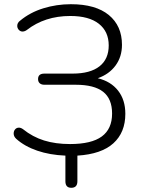

<svg xmlns="http://www.w3.org/2000/svg" viewBox="-20 -733 683 913"><path d="M291 129V7Q217 4 157 -16.5Q97 -37 57 -73Q45 -84 45 -98Q45 -110 52 -118Q59 -126 70 -126Q79 -126 89 -119Q135 -82 189.5 -65Q244 -48 313 -48Q415 -48 464 -84Q513 -120 513 -193Q513 -263 470.5 -296.5Q428 -330 340 -330H191Q177 -330 169 -337Q161 -344 161 -357Q161 -383 191 -383H325Q409 -383 453 -417.5Q497 -452 497 -517Q497 -583 450 -620Q403 -657 314 -657Q193 -657 107 -590Q97 -583 87 -583Q77 -583 69.5 -591Q62 -599 62 -610Q62 -625 76 -635Q123 -674 186 -693.5Q249 -713 317 -713Q435 -713 497.5 -661.5Q560 -610 560 -520Q560 -463 529.5 -421.5Q499 -380 445 -361Q507 -346 541.5 -302Q576 -258 576 -192Q576 -103 519 -51.5Q462 0 348 7V129Q348 160 319 160Q291 160 291 129Z"/></svg>

Font: SN Pro Light
Style: Regular
Weight: 300
Designer: Tobias Whetton
Foundry: Supernotes
Version: Version 1.002